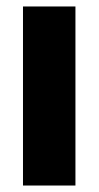

<svg xmlns="http://www.w3.org/2000/svg" viewBox="-20 -573 305 593"><path d="M213 0H51V-553H213Z"/></svg>

Font: Noto Sans Lao UI ExtCond Blk
Style: Regular
Weight: 900
Width: 2
Designer: Monotype Design Team
Foundry: Monotype Imaging Inc.
Version: Version 2.000; ttfautohint (v1.8.4.7-5d5b)